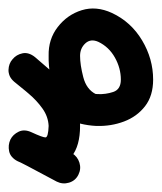

<svg xmlns="http://www.w3.org/2000/svg" viewBox="4 -358 381 452"><g transform="rotate(-90 194.0 -132.5)"><path d="M8 -138Q-6 -145 -10.5 -160Q-15 -175 -8 -189Q4 -212 16.5 -235Q29 -258 41 -282Q49 -298 63.5 -301Q78 -304 91 -298Q103 -292 109.5 -278.5Q116 -265 108 -248Q96 -222 96 -215.5Q96 -209 123 -208Q123 -208 123 -208Q123 -208 123 -208Q123 -208 123 -208Q145 -209 164 -222.5Q183 -236 199 -255Q215 -274 228 -289Q240 -303 255 -302.5Q270 -302 280 -293Q291 -284 294 -269.5Q297 -255 285 -240Q267 -219 247 -196Q227 -173 213 -147.5Q199 -122 198 -92Q198 -92 198 -92Q198 -93 198 -93Q197 -74 203 -56Q209 -38 232 -38Q259 -38 284 -52Q309 -66 321 -91Q329 -109 317.5 -121.5Q306 -134 288 -134Q288 -134 288 -134Q288 -134 288 -134Q288 -134 288 -134Q288 -134 288 -134Q267 -134 238 -126.5Q209 -119 198 -97Q198 -97 198 -97Q198 -97 198 -97Q191 -83 176.5 -77.5Q162 -72 148 -79Q134 -86 128.5 -100.5Q123 -115 130 -129Q151 -173 197 -191Q243 -209 288 -208Q288 -208 288 -208Q288 -208 288 -208Q288 -208 288 -208Q288 -208 288 -208Q327 -209 356 -186.5Q385 -164 395.5 -130Q406 -96 389 -59Q368 -14 324.5 12Q281 38 232 38Q194 38 169.5 19Q145 0 133.5 -30.5Q122 -61 123 -95Q123 -95 123 -96Q123 -96 123 -96Q125 -135 141 -168Q157 -201 180 -230.5Q203 -260 227 -289Q239 -303 254 -302Q269 -301 280 -292Q291 -283 293.5 -268.5Q296 -254 284 -240Q262 -215 239 -190.5Q216 -166 188 -150Q160 -134 123 -134Q123 -134 123 -134Q123 -134 123 -134Q123 -134 123 -134Q76 -134 51 -154Q26 -174 23.5 -207.5Q21 -241 40 -281Q48 -297 62.5 -300Q77 -303 90 -297Q103 -291 109.5 -277.5Q116 -264 107 -247Q95 -224 83 -200.5Q71 -177 59 -153Q51 -140 36.5 -135.5Q22 -131 8 -138Z"/></g></svg>

Font: FRB American Cursive Guidelines Extrabold
Style: Bold Italic
Weight: 800
Italic angle: -25°
Version: Version 2.0;Modular Font Editor K font №1